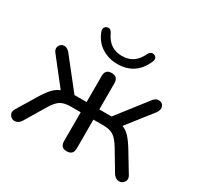

<svg xmlns="http://www.w3.org/2000/svg" viewBox="-151 -874 1087 1058"><g transform="rotate(30 392.5 -345.5)"><path d="M393 -549Q338 -549 294 -576.5Q250 -604 229 -658Q219 -686 243 -696Q265 -704 278 -677Q313 -600 393 -600Q472 -600 508 -677Q521 -703 543 -696Q568 -686 556 -658Q509 -549 393 -549ZM392 7Q352 7 352 -35V-218H289Q248 -218 224.5 -203.5Q201 -189 176 -147L97 -15Q82 5 61.5 6Q41 7 29 -10.5Q17 -28 29 -49L101 -168Q128 -213 149.5 -236Q171 -259 196 -268L68 -431Q52 -451 61 -470Q70 -489 89 -490Q108 -491 125 -473L275 -283H352V-449Q352 -491 392 -491Q433 -491 433 -449V-283H511L659 -473Q675 -493 696 -490.5Q717 -488 723.5 -470.5Q730 -453 717 -431L589 -268Q614 -259 635.5 -236Q657 -213 684 -168L756 -49Q768 -28 755.5 -10.5Q743 7 723 6Q703 5 688 -15L609 -147Q584 -188 560.5 -203Q537 -218 496 -218H433V-35Q433 7 392 7Z"/></g></svg>

Font: Nunito
Style: Regular
Weight: 400
Designer: Vernon Adams
Foundry: Vernon Adams
Version: Version 3.602